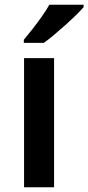

<svg xmlns="http://www.w3.org/2000/svg" viewBox="-20 -786 371 806"><path d="M207 0H81V-542H207ZM331 -756Q319 -742 298.5 -722Q278 -702 253.5 -680Q229 -658 205.5 -638.5Q182 -619 164 -606H80V-619Q96 -638 116 -663.5Q136 -689 155.5 -716.5Q175 -744 187 -766H331Z"/></svg>

Font: Noto Sans Armenian SemiBold
Style: Regular
Weight: 600
Designer: Monotype Design Team
Foundry: Monotype Imaging Inc.
Version: Version 2.007